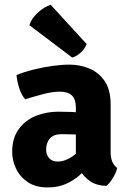

<svg xmlns="http://www.w3.org/2000/svg" viewBox="-20 -786 552 820"><path d="M32 -136.5Q32 -196 59.8 -234.2Q87.5 -272.5 132.5 -290.8Q177.5 -309 229 -309Q252.5 -309 287 -307.8Q321.5 -306.5 349 -301V-206Q326.5 -211 296 -212Q265.5 -213 244 -213Q209 -213 193 -194.5Q177 -176 177 -146.5Q177 -125 190 -110.5Q203 -96 226 -96Q257 -96 289.5 -118Q322 -140 344 -179.5L365 -83Q345.5 -60 320.2 -37.8Q295 -15.5 261.5 -0.5Q228 14.5 183.5 14.5Q132 14.5 98.5 -8.2Q65 -31 48.5 -65.8Q32 -100.5 32 -136.5ZM480.5 -68.5Q476 -48.5 462.2 -25.8Q448.5 -3 434 8Q391.5 6.5 364.2 -12.5Q337 -31.5 322.5 -58.8Q308 -86 304 -112.5V-327.5Q304 -361.5 287.2 -378Q270.5 -394.5 236 -394.5Q203 -394.5 164.8 -384.2Q126.5 -374 87.5 -362Q71.5 -380 62.2 -409Q53 -438 50.5 -465.5Q83.5 -479 123.8 -489Q164 -499 204 -504.5Q244 -510 276.5 -510Q321 -510 361.2 -493.5Q401.5 -477 427 -439.8Q452.5 -402.5 452.5 -340V-136.5Q452.5 -113.5 459 -96.8Q465.5 -80 480.5 -68.5ZM196.5 -765.5Q169 -757 141.5 -732Q114 -707 105.5 -678.5L288.5 -540Q307.5 -545.5 325 -561.5Q342.5 -577.5 350 -598Z"/></svg>

Font: Signika Negative Light
Style: Bold
Weight: 700
Version: Version 2.001